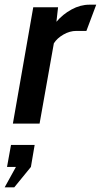

<svg xmlns="http://www.w3.org/2000/svg" viewBox="-47 -528 431 820"><path d="M95 -497H201L194 -435Q221 -467 258.5 -487.5Q296 -508 335 -508H364L322 -396H279Q251 -396 224 -380.5Q197 -365 183 -343L122 0H8ZM-27 272 21 185H-17L0 91H101L85 185L14 272Z"/></svg>

Font: Cabin SemiBold
Style: Italic
Weight: 600
Italic angle: -7°
Designer: Pablo Impallari
Foundry: Pablo Impallari. http://www.impallari.com Igino Marini. http://www.ikern.com
Version: Version 2.200